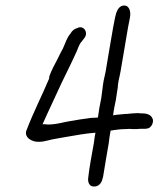

<svg xmlns="http://www.w3.org/2000/svg" viewBox="-20 -668 578 696"><path d="M77 -198C64 -171 96 -152 122 -154C143 -154 160 -162 182 -165L216 -171C252 -177 287 -184 326 -187L323 -170C322 -162 321 -155 320 -148C313 -110 303 -55 300 -25C297 -8 304 8 319 8C335 10 349 -3 352 -22C353 -24 354 -27 354 -29C359 -62 368 -112 374 -148C375 -156 376 -163 377 -171L381 -195H387L389 -196C406 -198 418 -200 434 -200C445 -201 455 -201 464 -200C472 -200 480 -200 487 -201H504C506 -201 510 -201 512 -202C529 -202 540 -228 532 -240C527 -251 514 -257 496 -257C491 -257 486 -257 481 -258C474 -258 468 -257 461 -257C457 -257 453 -256 449 -256C445 -255 440 -255 435 -255C420 -253 405 -253 390 -250C392 -268 396 -287 400 -306C403 -321 404 -337 407 -352C407 -360 409 -368 410 -376C412 -386 415 -397 417 -409C426 -461 435 -517 444 -568L451 -604C455 -624 450 -648 430 -648C409 -648 401 -624 397 -604L390 -568C381 -518 372 -461 363 -409C361 -398 358 -387 356 -377C354 -365 352 -354 351 -342C349 -332 349 -322 347 -312C342 -289 338 -265 335 -242C328 -241 320 -241 313 -241C298 -239 283 -237 270 -235L234 -229C210 -225 191 -219 167 -217H162C155 -216 147 -217 139 -218L134 -217C156 -267 181 -318 204 -369C222 -406 242 -446 259 -484C264 -497 269 -511 278 -520L285 -529C303 -550 282 -579 260 -566C259 -566 257 -565 256 -565C247 -561 240 -555 236 -547C221 -529 219 -516 208 -492C202 -481 195 -468 189 -455C178 -434 167 -414 159 -392L158 -383C132 -321 101 -261 77 -198Z"/></svg>

Font: Scribbler
Style: Ita
Weight: 400
Designer: Mew Too
Foundry: Cannot Into Space Fonts
Version: Version 1.001